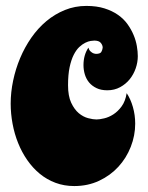

<svg xmlns="http://www.w3.org/2000/svg" viewBox="-20 -604 500 649"><path d="M445.8 -414.1Q445.8 -393.6 438.7 -373Q431.6 -352.5 418.5 -336.2Q405.3 -319.8 386 -309.3Q366.7 -298.8 342.8 -298.8Q321.3 -298.8 306.2 -306.2Q291 -313.5 281.2 -325.2Q271.5 -336.9 266.8 -352.3Q262.2 -367.7 262.2 -383.8Q262.2 -418 278.8 -442.9Q281.2 -434.6 285.9 -430.4Q290.5 -426.3 294.4 -424.3Q299.3 -422.4 304.2 -421.9Q318.4 -421.9 322.3 -428.2Q326.2 -434.6 327.1 -442.9Q327.1 -451.2 320.8 -459Q314.5 -466.8 298.8 -466.8Q294.4 -466.8 286.4 -465.6Q278.3 -464.4 268.3 -459.5Q258.3 -454.6 248 -445.1Q237.8 -435.5 229.2 -418.7Q220.7 -401.9 215.3 -376.7Q210 -351.6 210 -315.9Q210 -279.3 220.7 -256.6Q231.4 -233.9 246.3 -221.4Q261.2 -209 277.8 -204.6Q294.4 -200.2 306.2 -200.2Q316.4 -200.2 332 -203.9Q347.7 -207.5 363 -217.3Q378.4 -227.1 391.1 -244.4Q403.8 -261.7 408.2 -289.1Q421.4 -269.5 429.2 -242.4Q437 -215.3 437 -186Q437 -146 422.1 -107.9Q407.2 -69.8 380.1 -40.3Q353 -10.7 314.9 7.1Q276.9 24.9 231 24.9Q196.8 24.9 167.5 13.9Q138.2 2.9 114.5 -16.6Q90.8 -36.1 72.3 -62.7Q53.7 -89.4 41.3 -120.4Q28.8 -151.4 22.5 -185.5Q16.1 -219.7 16.1 -253.9Q16.1 -292 24.4 -331.5Q32.7 -371.1 48.1 -407.7Q63.5 -444.3 85.9 -476.6Q108.4 -508.8 136.7 -532.5Q165 -556.2 199.2 -570.1Q233.4 -584 272 -584Q306.6 -584 333 -575.7Q359.4 -567.4 378.9 -553.7Q398.4 -540 411.1 -522.2Q423.8 -504.4 431.6 -485.6Q439.5 -466.8 442.6 -448.2Q445.8 -429.7 445.8 -414.1Z"/></svg>

Font: Spicy Rice
Style: Regular
Weight: 400
Version: Version 1.000